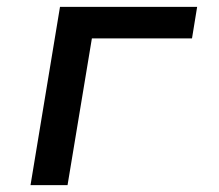

<svg xmlns="http://www.w3.org/2000/svg" viewBox="-20 -540 640 560"><path d="M69 0 155 -520H555L540 -428H248L177 0Z"/></svg>

Font: Iosevka Aile Semibold Oblique
Style: Regular
Weight: 600
Italic angle: -9°
Designer: Belleve Invis
Foundry: Belleve Invis
Version: Version 31.1.0; ttfautohint (v1.8.4)